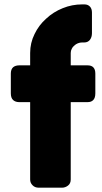

<svg xmlns="http://www.w3.org/2000/svg" viewBox="-20 -872 474 892"><path d="M120.1 -626Q120.1 -672.9 140.6 -713.9Q160.2 -754.9 194.3 -785.2Q227.5 -816.4 271.5 -834Q314.5 -851.6 362.3 -851.6Q365.2 -851.6 372.1 -851.6Q388.7 -851.6 398.4 -840.8Q407.2 -831.1 407.2 -813.5Q407.2 -781.2 407.2 -717.8Q407.2 -699.2 397.5 -686.5Q387.7 -674.8 372.1 -674.8Q369.1 -674.8 362.3 -674.8Q351.6 -674.8 341.8 -670.9Q332 -667 325.2 -660.2Q317.4 -654.3 313.5 -645.5Q308.6 -636.7 308.6 -626Q308.6 -606.4 308.6 -568.4Q328.1 -568.4 386.7 -568.4Q404.3 -568.4 413.1 -559.6Q422.9 -549.8 422.9 -530.3Q422.9 -499 422.9 -438.5Q422.9 -417 413.1 -407.2Q404.3 -397.5 386.7 -397.5Q360.4 -397.5 308.6 -397.5Q308.6 -307.6 308.6 -38.1Q308.6 -19.5 295.9 -9.8Q283.2 0 267.6 0Q232.4 0 160.2 0Q141.6 0 130.9 -11.7Q120.1 -22.5 120.1 -38.1Q120.1 -158.2 120.1 -397.5Q107.4 -397.5 69.3 -397.5Q51.8 -397.5 41 -407.2Q30.3 -417 30.3 -438.5Q30.3 -468.8 30.3 -530.3Q30.3 -549.8 41 -559.6Q51.8 -568.4 69.3 -568.4Q85.9 -568.4 120.1 -568.4Q120.1 -583 120.1 -626Z"/></svg>

Font: Cocogoose
Style: Regular
Weight: 400
Designer: Cosimo Lorenzo Pancini
Version: Version 1.000